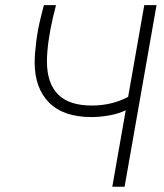

<svg xmlns="http://www.w3.org/2000/svg" viewBox="-20 -713 626 733"><path d="M328.6 -266.1Q222.2 -266.1 167.2 -321.5Q112.3 -377 112.3 -475.6Q112.3 -504.9 118.2 -553Q124 -601.1 137.2 -652.8L147.5 -693.4H193.8L182.1 -646Q171.4 -601.1 165.3 -556.4Q159.2 -511.7 159.2 -478.5Q159.2 -396 201.2 -353Q243.2 -310.1 330.6 -310.1Q370.6 -310.1 406.2 -319.1Q441.9 -328.1 469.2 -343.3L530.8 -693.4H577.6L455.6 0H408.7L460 -292Q432.6 -278.8 397.5 -272.5Q362.3 -266.1 328.6 -266.1Z"/></svg>

Font: Cascadia Mono PL ExtraLight
Style: Italic
Weight: 200
Italic angle: -10°
Monospace: yes
Designer: Aaron Bell
Foundry: Saja Typeworks
Version: Version 2404.023; ttfautohint (v1.8.4)